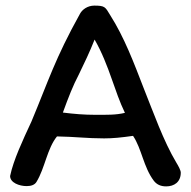

<svg xmlns="http://www.w3.org/2000/svg" viewBox="-20 -659 680 684"><path d="M528 -15C538 -2 552 5 572 5C600 5 624 -10 624 -44C624 -52 616 -67 608 -80C562 -157 526 -260 493 -342C457 -435 423 -526 372 -606C355 -634 354 -639 316 -639C292 -639 273 -625 265 -610C176 -450 153 -372 92 -226C60 -157 28 -89 16 -32C16 -8 49 4 75 4C92 4 104 -1 110 -11C140 -60 148 -130 183 -173C247 -172 290 -166 351 -166C382 -166 412 -169 454 -175C485 -129 491 -64 528 -15ZM425 -257C393 -249 359 -250 319 -250C280 -250 244 -253 204 -258C224 -313 240 -354 261 -394C280 -433 300 -475 317 -518C342 -475 362 -424 379 -375C392 -338 407 -294 425 -257Z"/></svg>

Font: Itim
Style: Regular
Weight: 400
Designer: CadsonDemak Team
Foundry: Pablo Impallari
Version: Version 1.002;PS 001.002;hotconv 1.0.88;makeotf.lib2.5.64775